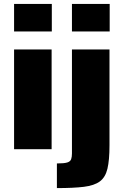

<svg xmlns="http://www.w3.org/2000/svg" viewBox="-20 -763 633 982"><path d="M52 -602V-743H245V-602ZM52 0V-510H244V0ZM348 -602V-743H541V-602ZM271 199V73Q308 73 324 68Q340 63 344 51Q348 39 348 22V-510H540V-20Q540 56 529.5 100Q519 144 490.5 165Q462 186 409 192.5Q356 199 271 199Z"/></svg>

Font: Saira Thin ExtraBold
Style: Regular
Weight: 800
Version: Version 1.101